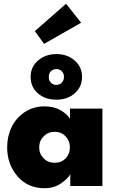

<svg xmlns="http://www.w3.org/2000/svg" viewBox="-20 -987 615 1019"><path d="M214 -754 165 -822 330.5 -967 410.5 -866.5ZM142.5 -579.5Q142.5 -631.5 182 -665.8Q221.5 -700 279.5 -700Q337.5 -700 376.5 -665.8Q415.5 -631.5 415.5 -579.5Q415.5 -526.5 377.2 -492.2Q339 -458 279.5 -458Q218.5 -458 180.5 -492Q142.5 -526 142.5 -579.5ZM239 -579.5Q239 -559.5 250.2 -548Q261.5 -536.5 279.5 -536.5Q296.5 -536.5 308 -548.5Q319.5 -560.5 319.5 -579.5Q319.5 -597.5 307.8 -609Q296 -620.5 279.5 -620.5Q262 -620.5 250.5 -609.2Q239 -598 239 -579.5ZM353 0V-62.5Q341.5 -40 304.2 -14Q267 12 216.5 12Q128 12 73 -51.2Q18 -114.5 18 -205Q18 -263.5 41.8 -312.8Q65.5 -362 111.5 -392.2Q157.5 -422.5 216.5 -422.5Q266.5 -422.5 301.8 -401.8Q337 -381 351.5 -356.5V-410.5H523.5V0ZM270 -123Q305.5 -123 328.2 -146.5Q351 -170 351 -205Q351 -239.5 328 -263.5Q305 -287.5 270 -287.5Q235.5 -287.5 211.8 -263.5Q188 -239.5 188 -205Q188 -170.5 211.5 -146.8Q235 -123 270 -123Z"/></svg>

Font: League Spartan ExtraBold
Style: Regular
Weight: 800
Foundry: The League of Moveable Type
Version: Version 2.002